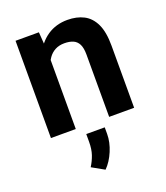

<svg xmlns="http://www.w3.org/2000/svg" viewBox="-143 -636 846 980"><g transform="rotate(-20 280.0 -145.5)"><path d="M188.5 -415.5V0H53.6V-528.3H180.4ZM168.2 -283H130Q130.4 -360.7 156.3 -417.9Q182.3 -475.1 229.1 -506.6Q275.9 -538.1 338.1 -538.1Q388.6 -538.1 426.1 -518.8Q463.7 -499.4 484.6 -455.6Q505.5 -411.7 505.5 -338V0H369.8V-338.7Q369.8 -374.3 359.7 -394.5Q349.5 -414.6 330.2 -423Q310.8 -431.4 282.8 -431.4Q254.1 -431.4 232.5 -419.9Q210.9 -408.4 196.7 -388Q182.5 -367.7 175.3 -340.8Q168.2 -314 168.2 -283ZM330.3 42.5V78.1Q330.3 122.9 310.6 169.8Q290.9 216.7 260.4 247.1L193.3 209.4Q210.2 182.7 220.1 153.6Q230 124.4 230 84.1V42.5Z"/></g></svg>

Font: Vazirmatn
Style: Regular
Weight: 400
Designer: Saber Rastikerdar
Foundry: Saber Rastikerdar
Version: Version 33.003;September 2, 2022;FontCreator 14.0.0.2862 64-